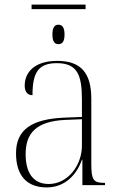

<svg xmlns="http://www.w3.org/2000/svg" viewBox="-20 -809 524 839"><path d="M118 -769H354V-789H118ZM235 -616C251 -616 262 -626 262 -658C262 -691 251 -701 235 -701C220 -701 209 -691 209 -658C209 -626 220 -616 235 -616ZM184 10C265 10 316 -47 338 -111H340V0H439V-10H435C388 -10 379 -23 379 -93V-377C379 -489 335 -543 230 -543C131 -543 88 -493 88 -435C88 -408 100 -393 122 -393C122 -490 146 -533 228 -533C318 -533 338 -482 338 -373V-298L262 -295C119 -289 50 -243 50 -139C50 -39 100 10 184 10ZM193 -5C124 -5 92 -56 92 -135C92 -226 137 -279 265 -285L338 -288V-173C338 -86 276 -5 193 -5Z"/></svg>

Font: Noto Serif Display SemiCondensed ExtraLight
Style: Regular
Weight: 200
Width: 4
Designer: Monotype Design Team
Foundry: Monotype Imaging Inc.
Version: Version 2.009